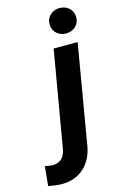

<svg xmlns="http://www.w3.org/2000/svg" viewBox="-269 -798 678 1072"><g transform="rotate(-15 70.0 -261.5)"><path d="M239.3 -528.3 144.5 28.8Q133.3 117.2 80.8 166.5Q28.3 215.8 -54.7 214.8Q-87.9 213.9 -127.9 205.6L-116.7 93.3Q-92.3 98.6 -74.2 99.6Q-9.3 100.6 4.9 29.3L100.6 -528.3ZM113.8 -662.6Q112.8 -694.8 134.3 -716.1Q155.8 -737.3 189.5 -738.3Q223.1 -738.3 244.9 -718.3Q266.6 -698.2 267.6 -667.5Q268.6 -634.8 247.1 -613.5Q225.6 -592.3 191.9 -591.3Q161.1 -590.3 137.9 -609.9Q114.7 -629.4 113.8 -662.6Z"/></g></svg>

Font: RobotoInd
Style: Bold Italic
Weight: 700
Italic angle: -12°
Designer: Google
Version: Version 2.001150; 2014